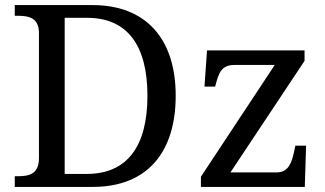

<svg xmlns="http://www.w3.org/2000/svg" viewBox="-20 -734 1278 754"><path d="M38 0H344C561 0 670 -139 670 -358C670 -585 550 -714 344 -714H38V-672H51C95 -672 133 -663 133 -604V-114C133 -51 96 -42 51 -42H38ZM234 -51V-664H322C480 -664 559 -556 559 -358C559 -160 480 -51 321 -51ZM769 0H1177L1182 -162H1140L1135 -139C1126 -96 1113 -57 1067 -57H885L1176 -495V-536H793L783 -394H825L826 -398C840 -451 850 -479 903 -479H1059L769 -40Z"/></svg>

Font: Noto Serif Thai
Style: Regular
Weight: 400
Designer: Monotype Design Team
Foundry: Monotype Imaging Inc.
Version: Version 1.901